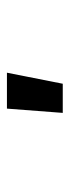

<svg xmlns="http://www.w3.org/2000/svg" viewBox="152 -948 197 540"><g transform="rotate(-90 250.0 -678.5)"><path d="M202 -600 214 -757H315L284 -600Z"/></g></svg>

Font: Iosevka
Style: Bold
Weight: 700
Monospace: yes
Designer: Belleve Invis
Foundry: Belleve Invis
Version: Version 32.5.0; ttfautohint (v1.8.4)